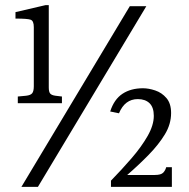

<svg xmlns="http://www.w3.org/2000/svg" viewBox="-20 -724 734 744"><path d="M49 -324V-350L81 -353Q99 -355 105 -363Q111 -371 111 -390V-619Q111 -643 99 -647.5Q87 -652 40 -652V-677L156 -704H169V-385Q169 -368 174.5 -361.5Q180 -355 195 -353L220 -350V-324ZM63 0 483 -700H547L127 0ZM410 0V-24Q452 -67 490 -111Q528 -155 552 -197Q576 -239 576 -275Q576 -308 559.5 -324Q543 -340 514 -340Q464 -340 441 -285L407 -292Q422 -339 454.5 -360.5Q487 -382 534 -382Q556 -382 581.5 -373.5Q607 -365 625 -344Q643 -323 643 -286Q643 -243 619 -203.5Q595 -164 556.5 -124.5Q518 -85 473 -46H580Q604 -46 612.5 -55Q621 -64 624 -76H646V0Z"/></svg>

Font: Hedvig Letters Serif 14pt
Style: Regular
Weight: 400
Designer: Alexander Örn & Tor Weibull
Foundry: Kanon Foundry
Version: Version 1.000; ttfautohint (v1.8.4.7-5d5b)